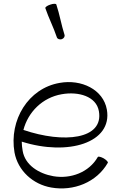

<svg xmlns="http://www.w3.org/2000/svg" viewBox="-20 -994 641 1033"><path d="M224 -950C242 -897 268 -847 286 -793C289 -784 301 -780 312 -783C324 -787 330 -798 327 -807C310 -860 301 -916 283 -970C281 -975 267 -975 250 -969C234 -964 222 -955 224 -950ZM560 -118C563 -122 553 -133 538 -142C523 -150 509 -154 506 -149C459 -67 361 -30 267 -46C188 -60 115 -106 102 -182C99 -199 97 -216 97 -232C346 -153 586 -226 555 -404C536 -513 417 -569 301 -548C132 -519 28 -348 58 -174C76 -76 157 -2 256 15C376 36 500 -13 560 -118ZM312 -487C402 -503 498 -476 512 -396C539 -244 323 -221 106 -295C131 -391 208 -469 312 -487Z"/></svg>

Font: Nupuram ExtraLight
Style: Regular
Weight: 200
Designer: Santhosh Thottingal (santhosh.thottingal@gmail.com)
Foundry: SMC
Version: Version 1.000